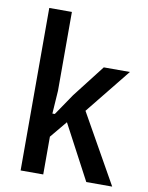

<svg xmlns="http://www.w3.org/2000/svg" viewBox="-84 -801 664 861"><g transform="rotate(10 248.5 -370.0)"><path d="M70 -740H173V-381L166 -276H177L243 -373L357 -520H476L310 -314L487 0H369L237 -249L173 -172V0H70Z"/></g></svg>

Font: IBM Plex Sans Cond Medm
Style: Regular
Weight: 500
Width: 3
Designer: Mike Abbink, Paul van der Laan, Pieter van Rosmalen
Foundry: Bold Monday
Version: Version 1.3